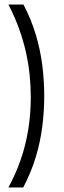

<svg xmlns="http://www.w3.org/2000/svg" viewBox="-20 -713 280 842"><path d="M17 -693H83Q117 -628 137 -561Q157 -494 165.5 -426.5Q174 -359 174 -292Q174 -226 165.5 -158.5Q157 -91 137 -24.5Q117 42 82 109H17Q48 52 70 -10.5Q92 -73 103.5 -142.5Q115 -212 115 -288Q115 -335 110 -384.5Q105 -434 93.5 -485Q82 -536 63 -588.5Q44 -641 17 -693Z"/></svg>

Font: Bricolage Grotesque SemiCondensed ExtraLight
Style: Regular
Weight: 250
Width: 4
Designer: Mathieu Triay
Foundry: Atelier Triay
Version: Version 1.000;gftools[0.9.30]